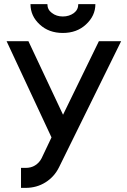

<svg xmlns="http://www.w3.org/2000/svg" viewBox="-20 -900 617 932"><path d="M12 -700 230 -233 182 -132Q171 -110 150 -97Q131 -85 104 -85H82V12H104Q158 12 201 -15Q244 -42 267 -89L568 -700H460L286 -343L118 -700ZM128 -880Q128 -822 173 -781Q217 -740 285 -740Q353 -740 397 -781Q443 -823 443 -880H360Q360 -853 339 -837Q316 -820 285 -820Q254 -820 232 -837Q210 -853 210 -880Z"/></svg>

Font: Unageo
Style: Medium
Weight: 500
Designer: Richard Sepsi
Foundry: Richard Sepsi
Version: Version 2.000